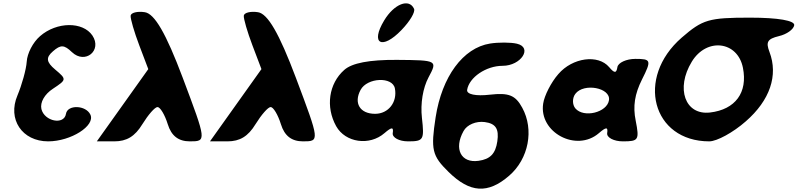

<svg xmlns="http://www.w3.org/2000/svg" viewBox="-20 -907 4835 1164"><path d="M223 -688C179 -650 145 -583 142 -533C139 -486 112 -391 86 -329C24 -184 114 -50 272 -50C410 -50 559 -145 528 -212C501 -270 389 -274 380 -217C369 -147 249 -171 231 -246C222 -286 250 -336 301 -369C384 -424 385 -426 315 -485C260 -531 257 -558 301 -596C348 -637 369 -636 416 -591C496 -515 601 -601 540 -692C482 -777 324 -776 223 -688Z M772 -812C770 -794 794 -712 824 -633L879 -488L567 -50H673C748 -50 798 -80 843 -154C879 -212 919 -258 935 -258C951 -258 979 -212 997 -154C1019 -83 1062 -50 1131 -50C1233 -50 1232 -52 1088 -435C986 -706 917 -824 858 -833C813 -840 774 -830 772 -812Z M1458 -812C1456 -794 1480 -712 1510 -633L1565 -488L1253 -50H1359C1434 -50 1484 -80 1529 -154C1565 -212 1605 -258 1621 -258C1637 -258 1665 -212 1683 -154C1705 -83 1748 -50 1817 -50C1919 -50 1918 -52 1774 -435C1672 -706 1603 -824 1544 -833C1499 -840 1460 -830 1458 -812Z M2067 -483C1973 -400 1953 -259 2018 -142C2074 -42 2220 -21 2311 -100C2355 -138 2367 -138 2361 -100C2357 -73 2400 -50 2454 -50C2548 -50 2553 -59 2538 -192C2528 -280 2544 -374 2578 -438C2633 -541 2632 -542 2386 -544C2219 -545 2114 -525 2067 -483ZM2374 -371C2390 -288 2335 -217 2254 -217C2162 -217 2123 -282 2166 -362C2206 -437 2360 -444 2374 -371ZM2309 -783C2223 -641 2296 -602 2414 -725C2466 -779 2499 -835 2490 -854C2460 -919 2369 -883 2309 -783Z M2951 -643C2787 -617 2659 -442 2621 -196C2591 0 2599 37 2699 135C2829 263 2938 270 3067 158C3185 56 3219 -121 3146 -254C3105 -330 3064 -346 2950 -333C2865 -323 2808 -335 2812 -362C2824 -438 2927 -508 3027 -508C3139 -508 3211 -619 3114 -642C3076 -651 3002 -651 2951 -643ZM2995 -50C2984 25 2952 58 2881 68C2775 83 2730 -4 2790 -112C2811 -151 2866 -174 2919 -167C2986 -158 3006 -125 2995 -50Z M3365 -458C3321 -408 3280 -327 3273 -279C3246 -104 3475 18 3611 -100C3655 -138 3667 -138 3661 -100C3657 -73 3702 -50 3756 -50C3851 -50 3857 -58 3834 -175C3816 -263 3828 -337 3872 -425C3931 -542 3927 -550 3832 -550C3778 -550 3727 -527 3723 -500C3717 -462 3705 -462 3673 -500C3606 -579 3451 -558 3365 -458ZM3672 -300C3661 -225 3519 -190 3468 -250C3449 -273 3449 -313 3468 -338C3519 -406 3683 -375 3672 -300Z M4113 -679C3832 -435 3934 -50 4280 -50C4326 -50 4425 -104 4501 -171C4648 -299 4699 -450 4645 -592C4622 -652 4632 -671 4702 -688C4750 -699 4791 -729 4795 -754C4799 -782 4698 -800 4527 -800C4277 -800 4240 -789 4113 -679ZM4484 -496C4514 -346 4438 -243 4285 -225C4133 -207 4075 -371 4174 -533C4264 -681 4452 -658 4484 -496Z"/></svg>

Font: Hussar Skorodowane
Style: Ky
Weight: 700
Foundry: Cannot Into Space Fonts
Version: Version 0.892